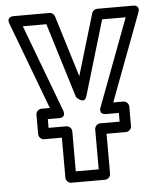

<svg xmlns="http://www.w3.org/2000/svg" viewBox="-55 -601 744 878"><g transform="rotate(-5 317.5 -162.0)"><path d="M481.2 -30H391.8C376.7 -30 366.8 -15.7 366.8 -5V179H261.7V-5C261.7 -20.1 247.4 -30 236.7 -30H155V-70H204.8C204.8 -70 242.2 -66.7 228.2 -103.8L78.1 -503H186.3L292 -159.6C292 -159.6 327.4 -118.2 339.9 -159.8L442.3 -503H550.4L400.3 -103.8C400.3 -103.8 384 -70 423.7 -70H481.2ZM506.2 20C516.9 20 531.2 10.1 531.2 -5V-95C531.2 -105.7 521.3 -120 506.2 -120H459.8L609.9 -519.2C623.9 -556.3 586.5 -553 586.5 -553H423.7C413.3 -553 402.9 -545.8 399.7 -535.2L315.5 -253.2L228.7 -535.4C225.7 -545.1 215.9 -553 204.8 -553H42C2.3 -553 18.6 -519.2 18.6 -519.2L168.7 -120H130C119.3 -120 105 -110.1 105 -95V-5C105 5.7 114.9 20 130 20H211.7V204C211.7 214.7 221.6 229 236.7 229H391.8C402.5 229 416.8 219.1 416.8 204V20Z"/></g></svg>

Font: Asimov
Style: WidOu
Weight: 500
Designer: Google
Version: Version 2.000980; 2014